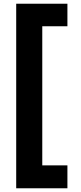

<svg xmlns="http://www.w3.org/2000/svg" viewBox="-20 -831 435 1031"><path d="M67 180V-811H342V-690H207V57H342V180Z"/></svg>

Font: DM Sans Black
Style: Regular
Weight: 900
Designer: Colophon Foundry, Jonny Pinhorn
Foundry: Colophon Foundry
Version: Version 4.004; ttfautohint (v1.8.4.7-5d5b)